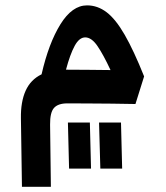

<svg xmlns="http://www.w3.org/2000/svg" viewBox="-20 -387 626 726"><path d="M63 319.3 59.1 60.1Q58.1 -2 76.9 -43.9Q95.7 -85.9 137.2 -106Q164.1 -223.6 208.5 -295.2Q252.9 -366.7 309.1 -366.7Q349.1 -366.7 383.3 -340.6Q417.5 -314.5 451.4 -255.6Q485.4 -196.8 524.9 -98.1L492.2 6.3Q452.6 5.4 403.1 4.9Q353.5 4.4 308.1 4.2Q262.7 3.9 234.4 3.9Q199.7 3.9 184.3 21Q168.9 38.1 169.4 84L172.4 319.3ZM229.5 -123.5Q268.1 -123.5 312.7 -123Q357.4 -122.6 397.9 -122.1Q370.6 -180.7 348.4 -213.1Q326.2 -245.6 302.2 -245.6Q279.8 -245.6 262.5 -213.9Q245.1 -182.1 229.5 -123.5ZM241.2 250.5 236.8 76.2H319.8L324.2 250.5ZM359.4 250.5 354.5 76.2H437.5L441.9 250.5Z"/></svg>

Font: Cascadia Mono PL SemiBold
Style: Regular
Weight: 600
Monospace: yes
Designer: Aaron Bell
Foundry: Saja Typeworks
Version: Version 2404.023; ttfautohint (v1.8.4)